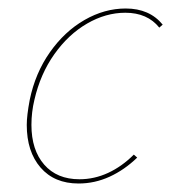

<svg xmlns="http://www.w3.org/2000/svg" viewBox="-20 -429 403 452"><path d="M275 -399Q229 -399 185 -373.5Q141 -348 108 -301.5Q75 -255 61 -194Q54 -165 54 -135Q54 -76 84 -41.5Q114 -7 167 -7Q202 -7 234.5 -22Q267 -37 295 -65L303 -58Q273 -29 238 -13Q203 3 165 3Q108 3 75.5 -34.5Q43 -72 43 -135Q43 -157 50 -194Q63 -257 97.5 -306Q132 -355 179 -382Q226 -409 276 -409Q332 -409 363 -371L355 -364Q327 -399 275 -399Z"/></svg>

Font: Ysabeau Hairline
Style: Italic
Weight: 100
Italic angle: -12°
Designer: Christian Thalmann (Catharsis Fonts)
Version: Version 0.003